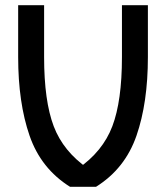

<svg xmlns="http://www.w3.org/2000/svg" viewBox="-20 -720 640 740"><path d="M250 0 320 -70Q224 -136 187 -233.5Q150 -331 150 -500V-700H50V-500Q50 -324 94 -197Q138 -70 250 0ZM350 0Q462 -70 506 -197Q550 -324 550 -500V-700H450V-500Q450 -331 413 -233.5Q376 -136 280 -70L250 0Z"/></svg>

Font: Millimetre
Style: Regular
Weight: 500
Designer: Jérémy Landes
Version: Version 1.0